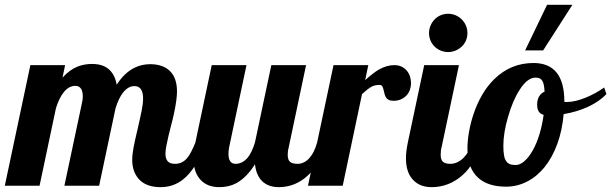

<svg xmlns="http://www.w3.org/2000/svg" viewBox="-58 -770 2534 796"><path d="M516.1 -29.3Q490.2 -59.6 490.2 -106.9Q490.2 -129.4 495.8 -159.2Q501.5 -189 512.7 -235.8Q523.9 -283.7 529.5 -312.3Q535.2 -340.8 535.2 -361.8Q535.2 -413.1 499 -413.1Q473.6 -413.1 452.1 -386.2Q434.1 -363.3 420.9 -320.8L353 0H209L282.2 -345.2Q285.2 -356.9 285.2 -370.1Q285.2 -390.1 278.8 -400.9Q270.5 -414.1 254.9 -414.1Q226.6 -414.1 205.6 -386.7Q187 -363.3 173.8 -320.8L106 0H-38.1L67.9 -500H211.9L201.2 -448.2Q230.5 -481 265.1 -494.6Q292.5 -504.9 323.2 -504.9Q365.2 -504.9 390.1 -485.4Q418 -463.4 425.8 -418.9Q458 -468.8 500 -489.3Q529.8 -503.9 564.9 -503.9Q615.2 -503.9 644.5 -477.5Q675.8 -448.7 675.8 -391.1Q675.8 -358.4 663.6 -300.8Q658.7 -276.9 651.9 -252.4Q639.6 -205.6 631.8 -166Q627.9 -145.5 627.9 -132.8Q627.9 -112.8 637 -101.8Q646 -90.8 668 -90.8Q697.8 -90.8 718.3 -115.2Q733.9 -133.8 752 -179.2H793.9Q756.8 -69.3 700.2 -25.4Q660.2 5.9 607.9 5.9Q545.9 5.9 516.1 -29.3Z M775.4 -22.5Q744.1 -53.7 744.1 -113.8Q744.1 -142.1 752 -179.2L819.8 -500H963.9L892.1 -160.2Q889.2 -145 889.2 -131.8Q889.2 -90.8 918.9 -90.8Q946.3 -90.8 968.3 -115.7Q985.8 -136.7 999 -179.2L1066.9 -500H1210.9L1139.2 -160.2Q1134.8 -145.5 1134.8 -127.9Q1134.8 -107.4 1144.5 -99.1Q1154.3 -90.8 1175.8 -90.8Q1203.6 -90.8 1225.6 -115.7Q1245.1 -137.7 1256.8 -179.2H1298.8Q1272 -103 1233.9 -58.6Q1201.7 -22 1161.1 -5.9Q1131.3 5.9 1098.1 5.9Q1055.2 5.9 1029.8 -18.1Q1004.4 -42 999 -88.9Q964.8 -34.2 921.9 -10.7Q891.1 5.9 851.1 5.9Q803.2 5.9 775.4 -22.5Z M1324.7 -500H1468.8L1456.1 -438Q1490.2 -468.3 1511.7 -481Q1544.9 -500 1576.7 -500Q1608.9 -500 1628.4 -477.1Q1637.2 -466.8 1641.6 -453.4Q1646 -439.9 1646 -424.8Q1646 -411.1 1641.6 -398.4Q1637.2 -385.7 1628.4 -375.5Q1618.7 -364.7 1604.7 -358.4Q1590.8 -352.1 1573.7 -352.1Q1560.5 -352.1 1552.7 -356.4Q1544.9 -360.8 1540.5 -369.1Q1536.6 -377.4 1535.2 -385.3Q1530.8 -406.2 1526.4 -413.1Q1522.9 -418 1515.6 -418Q1494.6 -418 1480 -409.2Q1465.3 -400.4 1442.9 -379.9L1362.8 0H1218.8Z M1743.7 -577.1Q1732.9 -587.4 1726.8 -602.1Q1720.7 -616.7 1720.7 -632.8Q1720.7 -648.9 1726.8 -663.6Q1732.9 -678.2 1743.7 -689.5Q1754.4 -700.7 1769 -706.8Q1783.7 -712.9 1799.8 -712.9Q1815.9 -712.9 1830.6 -706.8Q1845.2 -700.7 1856.4 -689.5Q1867.7 -678.2 1873.8 -663.6Q1879.9 -648.9 1879.9 -632.8Q1879.9 -616.7 1873.8 -602.1Q1867.7 -587.4 1856.4 -577.1Q1845.2 -566.4 1830.6 -560.3Q1815.9 -554.2 1799.8 -554.2Q1783.7 -554.2 1769 -560.3Q1754.4 -566.4 1743.7 -577.1ZM1656.2 -22.5Q1625 -53.7 1625 -113.8Q1625 -142.1 1632.8 -179.2L1700.7 -500H1844.7L1772.9 -160.2Q1769 -147.5 1769 -127.9Q1769 -107.4 1778.6 -99.1Q1788.1 -90.8 1809.6 -90.8Q1824.2 -90.8 1838.1 -97.4Q1852.1 -104 1863.8 -115.7Q1887.7 -139.6 1899.9 -179.2H1941.9Q1915 -103.5 1874.5 -58.6Q1840.3 -22 1797.4 -5.9Q1766.1 5.9 1731.9 5.9Q1684.1 5.9 1656.2 -22.5Z M2210 -750H2314.9L2193.8 -561H2119.1ZM1925.3 -32.2Q1879.9 -72.3 1879.9 -153.8Q1879.9 -184.6 1886.2 -221.9Q1892.6 -259.3 1905.3 -297.4Q1919.4 -339.4 1940.9 -376.7Q1962.4 -414.1 1991.7 -442.4Q2059.6 -508.8 2153.8 -508.8Q2281.7 -508.8 2281.7 -349.1V-348.1Q2284.7 -347.2 2286.6 -347.2H2293Q2326.2 -347.2 2371.6 -365.7Q2411.6 -382.3 2446.8 -407.2L2456.1 -379.9Q2426.8 -349.1 2380.6 -327.6Q2334.5 -306.2 2278.8 -296.9Q2272.9 -229 2252.4 -173.1Q2231.9 -117.2 2199.7 -77.1Q2168 -38.1 2127 -17.1Q2085.9 3.9 2040 3.9Q1965.8 3.9 1925.3 -32.2ZM2150.4 -146Q2166.5 -174.3 2178.2 -212.4Q2189.9 -250.5 2195.8 -293.9Q2181.2 -297.9 2175 -308.6Q2168.9 -319.3 2168.9 -335.9Q2168.9 -356.4 2177 -370.1Q2185.1 -383.8 2199.7 -390.1Q2198.7 -407.2 2196.5 -418Q2194.3 -428.7 2189.9 -435.5Q2185.5 -442.4 2179 -445.3Q2172.4 -448.2 2162.1 -448.2Q2128.4 -448.2 2096.2 -397.5Q2067.4 -353 2047.9 -284.2Q2038.6 -252.9 2033.7 -222.4Q2028.8 -191.9 2028.8 -167Q2028.8 -142.1 2031.5 -126.5Q2034.2 -110.8 2040.5 -102.1Q2046.4 -93.3 2055.7 -89.6Q2064.9 -85.9 2080.1 -85.9Q2097.7 -85.9 2116 -101.8Q2134.3 -117.7 2150.4 -146Z"/></svg>

Font: Pattaya
Style: Regular
Weight: 400
Designer: Pablo Impallari / Thai characters Designed by Thanarat Vachiruckul and Suppakit Chalermlarp
Foundry: Pablo Impallari
Version: Version 2.000